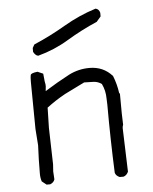

<svg xmlns="http://www.w3.org/2000/svg" viewBox="-52 -758 637 797"><g transform="rotate(-5 267.0 -359.0)"><path d="M122 -540Q115 -541 110 -546.5Q105 -552 104 -554.5Q103 -557 102 -558V-574L110 -588Q178 -617 242 -654.5Q306 -692 376 -714Q390 -711 394 -695V-680L376 -659Q311 -631 250.5 -594.5Q190 -558 122 -540ZM125 -4H110L91 -19Q86 -34 86 -51Q86 -111 89 -170L84 -238L82 -434Q82 -455 84 -463Q86 -471 113 -474L136 -464Q138 -450 138.5 -440.5Q139 -431 140.5 -425.5Q142 -420 142 -411L140 -391Q191 -423 242 -450Q283 -471 329 -471Q387 -471 424 -429Q438 -394 443 -357L446 -353Q446 -255 448 -224Q445 -217 445 -210L451 -28Q444 -13 431 -9H415Q400 -15 396 -28Q390 -170 390 -312L389 -338Q389 -371 375 -400Q360 -411 341 -412Q322 -413 302 -413L219 -372Q179 -350 142 -322L140 -238L144 -85L142 -56L144 -23Q140 -10 125 -4Z"/></g></svg>

Font: Yozai
Style: Regular
Weight: 400
Designer: LXGW / Y.OzVox
Foundry: LXGW / Y.OzVox
Version: Version 0.861;October 22, 2024